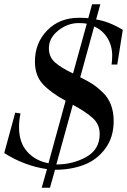

<svg xmlns="http://www.w3.org/2000/svg" viewBox="-25 -790 601 907"><path d="M319 -295 241 -13Q319 -13 382.5 -48.5Q446 -84 446 -157Q446 -202 414 -231.5Q382 -261 319 -295ZM320 -443 385 -678Q372 -681 346 -681Q295 -681 250.5 -646Q206 -611 206 -562Q206 -521 234.5 -495.5Q263 -470 320 -443ZM172 97 197 9Q89 -7 -5 -67L47 -258L72 -254Q65 -225 65 -188Q65 -116 104 -73Q143 -30 204 -19L285 -314Q215 -352 177.5 -392.5Q140 -433 140 -499Q140 -587 198 -646.5Q256 -706 348 -706Q377 -706 392 -704L410 -770H449L429 -698Q489 -689 555 -649L529 -485H502Q505 -504 505 -527Q505 -574 482.5 -610.5Q460 -647 420 -665L354 -425Q389 -408 412 -393Q435 -378 460.5 -353.5Q486 -329 499 -295Q512 -261 512 -218Q512 -141 472 -87.5Q432 -34 371 -11Q310 12 235 12L211 97Z"/></svg>

Font: Justus
Style: Italic
Weight: 400
Italic angle: -12°
Version: Version 001.001